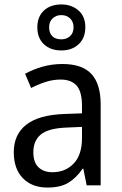

<svg xmlns="http://www.w3.org/2000/svg" viewBox="-20 -885 548 864"><path d="M261 -597Q350 -597 391.5 -552Q433 -507 433 -415V-51H370L355 -126H352Q322 -83 286.5 -62Q251 -41 193 -41Q124 -41 83 -83Q42 -125 42 -200Q42 -280 98.5 -324Q155 -368 269 -372L349 -375V-408Q349 -473 324.5 -500Q300 -527 253 -527Q218 -527 184.5 -516Q151 -505 120 -489L93 -553Q127 -572 170 -584.5Q213 -597 261 -597ZM281 -311Q198 -308 164 -280Q130 -252 130 -200Q130 -154 153.5 -132Q177 -110 216 -110Q274 -110 311.5 -149Q349 -188 349 -264V-314ZM256 -658Q207 -658 177.5 -686Q148 -714 148 -762Q148 -810 177.5 -837.5Q207 -865 256 -865Q302 -865 333 -838Q364 -811 364 -763Q364 -714 334 -686Q304 -658 256 -658ZM256 -708Q280 -708 295.5 -722.5Q311 -737 311 -762Q311 -787 295.5 -802Q280 -817 256 -817Q232 -817 216.5 -802Q201 -787 201 -762Q201 -737 215 -722.5Q229 -708 256 -708Z"/></svg>

Font: Noto Sans Tamil UI SemiCondensed
Style: Regular
Weight: 400
Width: 4
Designer: Jelle Bosma - Monotype Design Team
Foundry: Monotype Imaging Inc.
Version: Version 2.004; ttfautohint (v1.8.4.7-5d5b)